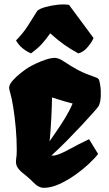

<svg xmlns="http://www.w3.org/2000/svg" viewBox="-20 -854 502 883"><path d="M181.6 9.8Q169.4 9.8 157.2 3.4Q145 -2.9 129.9 -18.6Q125 -23.4 120.4 -28.1Q115.7 -32.7 110.8 -36.6Q100.6 -45.9 92.3 -52.2Q84 -58.6 80.1 -62Q60.1 -80.1 55.9 -93.8Q51.8 -107.4 54.4 -123.5Q57.1 -139.6 57.1 -165Q57.1 -213.4 52.5 -265.4Q47.9 -317.4 41 -360.1Q34.2 -402.8 27.8 -423.8Q22 -443.8 22 -450.2Q22 -464.8 38.1 -483.2Q54.2 -501.5 74.7 -517.6Q95.2 -533.7 107.4 -541.5Q122.1 -550.8 144.8 -561.5Q167.5 -572.3 191.4 -580.1Q215.3 -587.9 232.9 -587.9Q239.7 -587.4 249 -584.5Q258.3 -581.5 271 -573.2Q310.1 -547.4 334.7 -534.2Q359.4 -521 379.4 -513.4Q399.4 -505.9 423.3 -497.1Q430.7 -494.1 434.1 -489.3Q437.5 -484.4 440.9 -461.9Q444.8 -438 443.4 -410.2Q441.9 -382.3 433.6 -366.2Q430.7 -360.8 408.9 -336.2Q387.2 -311.5 354.5 -276.6Q321.8 -241.7 285.4 -204.8Q249 -168 216.3 -138.7H230.5Q255.4 -143.6 298.8 -167.5Q342.3 -191.4 389.6 -213.9L431.2 -146Q416.5 -126.5 388.2 -100.1Q359.9 -73.7 324.2 -48.6Q288.6 -23.4 251.5 -6.8Q214.4 9.8 181.6 9.8ZM207.5 -203.6Q218.8 -220.2 238.5 -248.5Q258.3 -276.9 279.1 -310.8Q299.8 -344.7 314 -377.9Q287.6 -383.8 219.2 -405.8Q219.2 -395.5 218.5 -370.4Q217.8 -345.2 216.1 -313.7Q214.4 -282.2 212.4 -252.9Q210.4 -223.6 208 -205.1Q208 -204.6 207.8 -204.3Q207.5 -204.1 207.5 -203.6ZM122.6 -608.4Q74.7 -629.9 53.7 -668Q86.4 -701.2 108.4 -735.8Q130.4 -770.5 151.4 -804.2Q163.1 -814.5 189.7 -821.8Q216.3 -829.1 246.3 -832.3Q276.4 -835.4 297.4 -831.5L410.2 -679.2Q403.8 -662.6 384.3 -638.7Q364.7 -614.7 340.3 -608.4Q304.7 -627.9 276.1 -647.9Q247.6 -668 210.9 -700.7Q188.5 -668.9 170.2 -649.4Q151.9 -629.9 122.6 -608.4Z"/></svg>

Font: Fruktur
Style: Regular
Weight: 400
Designer: Viktoriya Grabowska, Eben Sorkin
Foundry: Viktoriya Grabowska
Version: Version 1.008; ttfautohint (v1.8.4.7-5d5b)